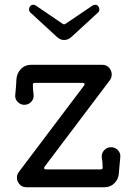

<svg xmlns="http://www.w3.org/2000/svg" viewBox="-20 -777 565 806"><path d="M249 -609Q234 -609 220 -621L108 -724Q102 -729 102 -738Q102 -745 106 -750Q110 -757 120 -757Q126 -757 130 -754L243 -677Q249 -673 255 -677L369 -754Q374 -757 379 -757Q389 -757 393 -750Q397 -745 397 -738Q397 -729 391 -724L279 -621Q265 -609 249 -609ZM419 9H91Q73 9 62 -3.5Q51 -16 51 -31Q51 -37 53 -43.5Q55 -50 59 -55L333 -418Q335 -422 335 -423Q335 -429 327 -429H126Q118 -429 118 -422Q118 -399 121 -379Q123 -362 111 -349.5Q99 -337 82 -337Q66 -337 54 -349.5Q42 -362 44 -379Q46 -394 47 -411Q48 -428 49 -445Q51 -470 68 -487.5Q85 -505 110 -505H409Q427 -505 438 -492.5Q449 -480 449 -464Q449 -451 441 -440L167 -77Q165 -73 165 -72Q165 -66 173 -66H403Q411 -66 411 -73Q411 -85 410 -96Q409 -107 407 -117Q406 -134 417.5 -146.5Q429 -159 446 -159Q463 -159 475 -146.5Q487 -134 485 -117Q484 -102 482 -85Q480 -68 479 -51Q478 -26 461 -8.5Q444 9 419 9Z"/></svg>

Font: Kiwi Maru
Style: Regular
Weight: 400
Designer: Hiroki-Chan
Version: Version 1.100